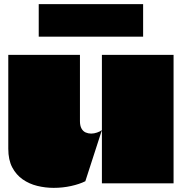

<svg xmlns="http://www.w3.org/2000/svg" viewBox="-20 -885 878 927"><path d="M818 -620Q818 -553 818 -485Q818 -417 818 -349Q818 -291 818 -232.5Q818 -174 818 -116Q818 -58 818 0H472Q472 -42 472 -85Q472 -128 472 -171.5Q472 -215 472 -256Q472 -349 472 -438.5Q472 -528 472 -620ZM366 -620Q366 -567 366 -513.5Q366 -460 366 -407Q366 -354 366 -300Q366 -278 373.5 -264.5Q381 -251 393.5 -245.5Q406 -240 420 -240Q434 -240 448.5 -245Q463 -250 472 -257L392 -10Q364 4 323.5 13Q283 22 239 22Q199 22 160 12.5Q121 3 89.5 -19Q58 -41 39 -77Q20 -113 20 -167Q20 -239 20 -311Q20 -383 20 -455Q20 -496 20 -537.5Q20 -579 20 -620ZM167 -708V-865H671V-708Z"/></svg>

Font: Climate Crisis
Style: Regular
Weight: 400
Version: Version 1.003